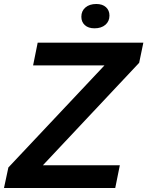

<svg xmlns="http://www.w3.org/2000/svg" viewBox="-45 -943 739 963"><path d="M-3 -103 479 -615H121L144 -729H674L653 -628L170 -114H556L533 0H-25ZM363 -859Q363 -888 383.5 -905.5Q404 -923 438 -923Q469 -923 486.5 -907Q504 -891 504 -865Q504 -836 483.5 -818.5Q463 -801 429 -801Q398 -801 380.5 -817Q363 -833 363 -859Z"/></svg>

Font: Mona Sans SemiBold
Style: Italic
Weight: 600
Italic angle: -11.7°
Designer: Deni Anggara
Foundry: GitHub
Version: Version 2.000